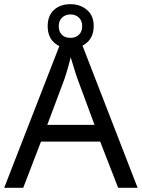

<svg xmlns="http://www.w3.org/2000/svg" viewBox="-20 -898 679 918"><path d="M545 0 459 -221H176L91 0H0L279 -717H360L638 0ZM352 -517Q349 -525 342 -546Q335 -567 328.5 -589.5Q322 -612 318 -624Q313 -604 307.5 -583.5Q302 -563 296.5 -546Q291 -529 287 -517L206 -301H432ZM317 -667Q268 -667 238 -695Q208 -723 208 -773Q208 -823 238 -850.5Q268 -878 317 -878Q364 -878 396 -850.5Q428 -823 428 -774Q428 -723 396.5 -695Q365 -667 317 -667ZM317 -717Q342 -717 357.5 -732Q373 -747 373 -773Q373 -799 357 -814Q341 -829 317 -829Q293 -829 277 -814Q261 -799 261 -773Q261 -747 275.5 -732Q290 -717 317 -717Z"/></svg>

Font: Noto Sans Lao UI
Style: Regular
Weight: 400
Designer: Monotype Design Team
Foundry: Monotype Imaging Inc.
Version: Version 2.000